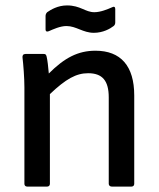

<svg xmlns="http://www.w3.org/2000/svg" viewBox="-20 -688 585 708"><path d="M326 -567C360 -567 386 -582 399 -592C403 -595 405 -600 405 -605V-655C405 -663 400 -665 393 -661C377 -654 351 -643 328 -643C294 -643 277 -668 227 -668C193 -668 167 -652 154 -643C150 -639 148 -634 148 -629V-579C148 -572 153 -570 160 -573C176 -580 202 -592 225 -592C261 -592 286 -567 326 -567ZM80 0H154C160 0 164 -4 164 -10V-341C223 -397 261 -418 305 -418C357 -418 381 -391 381 -329V-10C381 -4 386 0 392 0H465C471 0 475 -4 475 -10V-336C475 -445 425 -501 332 -501C268 -501 218 -475 160 -417C158 -441 155 -467 152 -479C150 -487 148 -489 141 -489H74C66 -489 62 -484 63 -476C66 -451 70 -401 70 -366V-10C70 -4 74 0 80 0Z"/></svg>

Font: Sofia Sans Cond SemiBold
Style: Regular
Weight: 600
Width: 3
Designer: Botio Nikoltchev, Ani Petrova
Foundry: lettersoup
Version: Version 4.100